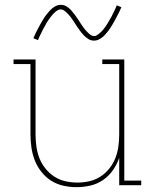

<svg xmlns="http://www.w3.org/2000/svg" viewBox="-20 -766 640 794"><path d="M297 8Q269 8 242 2Q215 -4 192 -18.5Q169 -33 151.5 -55Q134 -77 124 -102.5Q114 -128 110 -155.5Q106 -183 106 -210V-501H36V-520H127V-210Q127 -185 130.5 -160Q134 -135 143 -112Q152 -89 168 -69Q184 -49 205 -35.5Q226 -22 250.5 -16.5Q275 -11 300 -11Q325 -11 349.5 -16.5Q374 -22 395 -35.5Q416 -49 432 -69Q448 -89 457 -112Q466 -135 469.5 -160Q473 -185 473 -210V-501H403V-520H494V-19H564V0H473V-113Q463 -85 446.5 -61.5Q430 -38 406 -21.5Q382 -5 353.5 1.5Q325 8 297 8ZM369 -598Q356 -598 345.5 -604.5Q335 -611 326.5 -620Q318 -629 311 -638.5Q304 -648 297 -658.5Q290 -669 283 -680Q276 -691 268.5 -700Q261 -709 251 -718Q241 -727 231 -727Q226 -727 223.5 -726Q221 -725 217.5 -723Q214 -721 209.5 -717.5Q205 -714 200 -708.5Q195 -703 192.5 -699.5Q190 -696 187.5 -693Q185 -690 183 -687Q181 -684 178.5 -680.5Q176 -677 173.5 -673Q171 -669 169 -664.5Q167 -660 164 -655.5Q161 -651 158.5 -646Q156 -641 153.5 -635.5Q151 -630 148 -624.5Q145 -619 142.5 -613Q140 -607 137 -600L118 -608Q123 -620 128 -630Q133 -640 138 -649.5Q143 -659 147.5 -667Q152 -675 156.5 -682.5Q161 -690 165 -696Q169 -702 173.5 -707.5Q178 -713 185.5 -721.5Q193 -730 200.5 -735Q208 -740 215 -743Q222 -746 231 -746Q244 -746 254.5 -740Q265 -734 273.5 -724.5Q282 -715 289 -705.5Q296 -696 303 -685.5Q310 -675 317 -664Q324 -653 331.5 -644Q339 -635 349 -626Q359 -617 369 -617Q374 -617 376.5 -618Q379 -619 382.5 -621.5Q386 -624 390.5 -627.5Q395 -631 400 -636Q405 -641 407.5 -644.5Q410 -648 412.5 -651Q415 -654 417 -657Q419 -660 421.5 -664Q424 -668 426.5 -672Q429 -676 431 -680Q433 -684 436 -688.5Q439 -693 441.5 -698Q444 -703 446.5 -708.5Q449 -714 452 -719.5Q455 -725 457.5 -731Q460 -737 463 -744L482 -736Q477 -725 472 -714.5Q467 -704 462 -695Q457 -686 452.5 -677.5Q448 -669 443.5 -662Q439 -655 435 -648.5Q431 -642 426.5 -636.5Q422 -631 414.5 -622.5Q407 -614 399.5 -609Q392 -604 385 -601Q378 -598 369 -598Z"/></svg>

Font: Iosevka Etoile Thin
Style: Regular
Weight: 100
Designer: Belleve Invis
Foundry: Belleve Invis
Version: Version 22.1.2; ttfautohint (v1.8.4)